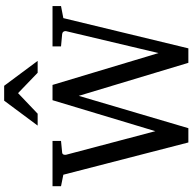

<svg xmlns="http://www.w3.org/2000/svg" viewBox="-21 -936 972 971"><g transform="rotate(-90 465.5 -450.0)"><path d="M859.9 -616.2 707 16.1H633.8L466.8 -538.1L303.2 16.1H231L67.9 -616.2L9.8 -627.9V-670.9H238.8V-627.9L179.2 -622.1Q172.4 -621.1 169.9 -615Q167.5 -608.9 168.9 -602.1L288.1 -150.9L444.8 -670.9H522L683.1 -134.8L793.9 -602.1Q795.4 -608.9 791.5 -615Q787.6 -621.1 779.8 -622.1L716.8 -627.9V-670.9H920.9V-627.9ZM583.5 -746.1 480.5 -845.2 376.5 -746.1H316.4L442.4 -915.5H517.6L643.6 -746.1Z"/></g></svg>

Font: Charis SIL Am
Style: Regular
Weight: 400
Foundry: SIL International
Version: Version 5.000